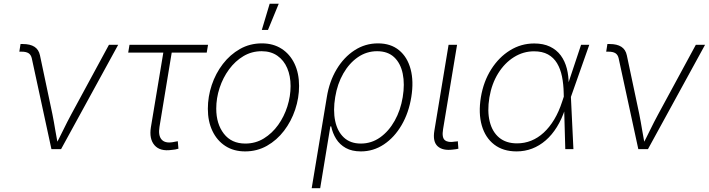

<svg xmlns="http://www.w3.org/2000/svg" viewBox="-20 -780 3707 1004"><path d="M249 0 146 -476.1Q141.6 -494.1 128.9 -502Q116.2 -509.8 92.8 -509.8H81.1L87.4 -549.8H99.1Q137.7 -549.8 160.2 -535.4Q182.6 -521 189 -490.7L253.9 -183.6Q262.2 -142.1 269 -100.1Q275.9 -58.1 283.7 -18.1H269Q290.5 -58.6 310.8 -100.3Q331.1 -142.1 353.5 -183.6L549.8 -545.9H598.1L299.3 0Z M877.9 3.9Q816.9 12.7 788.1 -20.5Q759.3 -53.7 769 -114.3L834 -504.9H650.4L657.2 -545.9H1067.9L1061 -504.9H877.9L814 -116.7Q806.6 -72.3 824.5 -51Q842.3 -29.8 883.3 -36.6Q888.7 -37.6 896 -39.1Q903.3 -40.5 909.7 -41.5L913.1 -2.4Q905.3 0 896.2 1.7Q887.2 3.4 877.9 3.9Z M1261.7 11.7Q1202.1 11.7 1158.4 -16.6Q1114.7 -44.9 1090.8 -95.2Q1066.9 -145.5 1066.9 -210.9Q1066.9 -274.4 1087.2 -335.2Q1107.4 -396 1145.3 -445.3Q1183.1 -494.6 1234.9 -523.9Q1286.6 -553.2 1349.6 -553.2Q1408.7 -553.2 1452.4 -525.1Q1496.1 -497.1 1520 -447Q1543.9 -397 1543.9 -330.6Q1543.9 -267.6 1523.4 -206.5Q1502.9 -145.5 1465.3 -96.2Q1427.7 -46.9 1376 -17.6Q1324.2 11.7 1261.7 11.7ZM1262.7 -29.3Q1316.4 -29.3 1359.9 -56.2Q1403.3 -83 1434.6 -126.7Q1465.8 -170.4 1482.7 -223.6Q1499.5 -276.9 1499.5 -329.6Q1499.5 -382.8 1481.9 -423.8Q1464.4 -464.8 1430.4 -488.5Q1396.5 -512.2 1348.1 -512.2Q1296.4 -512.2 1253.2 -486.6Q1210 -460.9 1178 -417.5Q1146 -374 1128.4 -320.6Q1110.8 -267.1 1110.8 -211.9Q1110.8 -132.3 1150.6 -80.8Q1190.4 -29.3 1262.7 -29.3ZM1349.1 -623.5 1390.1 -760.3H1437.5L1381.3 -623.5Z M1609.9 204.1 1689 -272Q1702.1 -354 1740.2 -417.5Q1778.3 -481 1834 -517.1Q1889.6 -553.2 1956.5 -553.2Q2023.4 -553.2 2066.9 -517.3Q2110.4 -481.4 2127.2 -418.2Q2144 -355 2130.9 -273.4Q2117.7 -190.4 2080.1 -126Q2042.5 -61.5 1987.5 -24.9Q1932.6 11.7 1867.2 11.7Q1820.3 11.7 1788.3 -6.1Q1756.3 -23.9 1737.8 -53.7Q1719.2 -83.5 1711.9 -119.1H1707.5L1654.3 204.1ZM1866.7 -29.3Q1922.4 -29.3 1967.8 -61.5Q2013.2 -93.8 2043.9 -148.7Q2074.7 -203.6 2085.9 -272Q2097.2 -340.3 2085.9 -394.8Q2074.7 -449.2 2041.3 -480.7Q2007.8 -512.2 1952.1 -512.2Q1897 -512.2 1851.6 -481Q1806.2 -449.7 1775.1 -395.5Q1744.1 -341.3 1732.9 -272.5Q1721.2 -202.6 1732.7 -147.7Q1744.1 -92.8 1778.1 -61Q1812 -29.3 1866.7 -29.3Z M2349.6 2Q2295.4 9.3 2268.6 -15.1Q2241.7 -39.6 2251.5 -97.2L2325.7 -545.9H2370.1L2296.9 -104.5Q2289.6 -60.5 2306.4 -46.9Q2323.2 -33.2 2358.9 -39.6Q2366.2 -40 2367.9 -40.3Q2369.6 -40.5 2374 -41.5L2377 -2.4Q2372.1 -1 2364.7 0.2Q2357.4 1.5 2349.6 2Z M2681.2 11.7Q2610.8 11.7 2564.2 -24.2Q2517.6 -60.1 2499.3 -124Q2481 -188 2494.6 -271.5Q2508.3 -354 2548.6 -417.5Q2588.9 -481 2647 -516.8Q2705.1 -552.7 2773.4 -552.7Q2821.3 -552.7 2856 -536.1Q2890.6 -519.5 2912.4 -490Q2934.1 -460.4 2944.1 -421.4Q2954.1 -382.3 2953.6 -336.9H2967.8L2965.3 -274.4L2978.5 0H2936L2927.7 -293.5Q2926.8 -340.3 2918.7 -380.1Q2910.6 -419.9 2892.8 -449.5Q2875 -479 2845.5 -495.4Q2815.9 -511.7 2772.5 -511.7Q2716.3 -511.7 2667.5 -481.2Q2618.7 -450.7 2585 -396.5Q2551.3 -342.3 2539.1 -270.5Q2527.3 -198.7 2540.8 -144.5Q2554.2 -90.3 2590.3 -60.3Q2626.5 -30.3 2683.6 -30.3Q2722.7 -30.3 2757.8 -44.4Q2793 -58.6 2823.2 -86.4Q2853.5 -114.3 2878.2 -155.3Q2902.8 -196.3 2919.9 -249.5L3018.6 -545.9H3061.5L2964.8 -271.5L2947.8 -210H2935.1Q2917.5 -156.7 2891.8 -115.5Q2866.2 -74.2 2833.5 -45.9Q2800.8 -17.6 2762.5 -2.9Q2724.1 11.7 2681.2 11.7Z M3317.9 0 3214.8 -476.1Q3210.4 -494.1 3197.8 -502Q3185.1 -509.8 3161.6 -509.8H3149.9L3156.2 -549.8H3168Q3206.5 -549.8 3229 -535.4Q3251.5 -521 3257.8 -490.7L3322.8 -183.6Q3331.1 -142.1 3337.9 -100.1Q3344.7 -58.1 3352.5 -18.1H3337.9Q3359.4 -58.6 3379.6 -100.3Q3399.9 -142.1 3422.4 -183.6L3618.7 -545.9H3667L3368.2 0Z"/></svg>

Font: Inter ExtraLight
Style: Italic
Weight: 250
Italic angle: -9.3988°
Designer: Rasmus Andersson
Foundry: rsms
Version: Version 4.001;git-66647c0bb